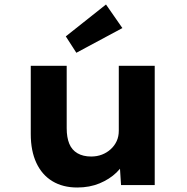

<svg xmlns="http://www.w3.org/2000/svg" viewBox="-20 -824 832 855"><path d="M324 11Q260 11 213.5 -17Q167 -45 142 -98.5Q117 -152 117 -227V-531H277V-253Q277 -212 288.5 -184Q300 -156 325 -141.5Q350 -127 386 -127Q412 -127 434 -135.5Q456 -144 473 -159.5Q490 -175 499.5 -195.5Q509 -216 509 -242V-531H669V0H519L512 -109L541 -121Q530 -86 499 -56Q468 -26 423.5 -7.5Q379 11 324 11ZM320 -589 273 -662 452 -804 525 -699Z"/></svg>

Font: Lexend Exa
Style: Bold
Weight: 700
Designer: Bonnie Shaver-Troup, Thomas Jockin
Foundry: Lexend
Version: Version 1.007